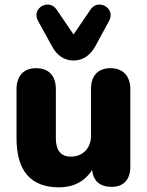

<svg xmlns="http://www.w3.org/2000/svg" viewBox="-20 -794 632 825"><path d="M234 11C296 11 345 -15 376 -64C380 -17 410 9 459 9C511 9 540 -22 540 -78V-411C540 -468 508 -501 455 -501C400 -501 371 -468 371 -411V-210C371 -157 335 -121 285 -121C240 -121 220 -149 220 -200V-411C220 -468 190 -501 135 -501C82 -501 51 -468 51 -411V-200C51 -61 111 11 234 11ZM296 -534C338 -534 369 -558 390 -596L449 -705C478 -759 402 -802 369 -753L296 -646L223 -753C190 -802 114 -759 143 -705L203 -596C223 -558 254 -534 296 -534Z"/></svg>

Font: SN Pro Heavy
Style: Regular
Weight: 800
Designer: Tobias Whetton
Foundry: Supernotes
Version: Version 1.001;Glyphs 3.2 (3249)